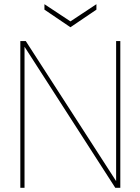

<svg xmlns="http://www.w3.org/2000/svg" viewBox="-20 -896 670 916"><path d="M77 0V-700H103L534 -32V-700H554V0H530L97 -673V0ZM316 -766 192 -850V-876L316 -794L440 -876V-850Z"/></svg>

Font: DM Sans Thin
Style: Regular
Weight: 100
Designer: Colophon Foundry, Jonny Pinhorn
Foundry: Colophon Foundry
Version: Version 4.004; ttfautohint (v1.8.4.7-5d5b)